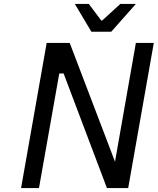

<svg xmlns="http://www.w3.org/2000/svg" viewBox="-20 -955 801 975"><path d="M444 -794 360 -935H431L494 -851H499L591 -935H670L545 -794ZM87 0 217 -737H334L564 -134L670 -737H761L631 0H523L303 -582H281L178 0Z"/></svg>

Font: Tomorrow
Style: Italic
Weight: 400
Italic angle: -10°
Designer: Tony de Marco, Monica Rizzolli
Foundry: Just in Type
Version: Version 2.002